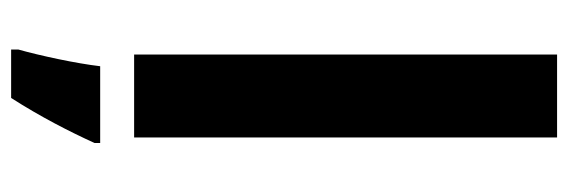

<svg xmlns="http://www.w3.org/2000/svg" viewBox="-358 -442 1021 345"><g transform="rotate(90 152.5 -269.5)"><path d="M227 0V-760H78V0ZM237 71V61H99C94 104 80 169 69 208V221H156C190 168 217 115 237 71Z"/></g></svg>

Font: Noto Traditional Nushu
Style: Bold
Weight: 700
Designer: LIU Zhao
Foundry: LiuZhao Studio
Version: Version 2.003